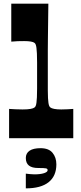

<svg xmlns="http://www.w3.org/2000/svg" viewBox="-20 -760 444 1056"><path d="M30 0V-161Q47 -160 64.5 -159Q82 -158 104 -158Q132 -158 148 -161Q164 -164 170 -169Q174 -172 176.5 -178Q179 -184 180.5 -195Q182 -206 183 -225Q184 -244 184 -273.5Q184 -303 184 -345Q184 -387 184 -416.5Q184 -446 183 -465.5Q182 -485 180.5 -496.5Q179 -508 176.5 -514.5Q174 -521 170 -524Q164 -529 149.5 -531.5Q135 -534 113 -534Q93 -534 77 -533.5Q61 -533 42 -531V-740H246Q245 -670 244.5 -624Q244 -578 243.5 -545.5Q243 -513 243 -483Q243 -453 243 -416Q243 -379 243 -324Q243 -288 243 -262.5Q243 -237 244 -220.5Q245 -204 246.5 -194Q248 -184 250.5 -178Q253 -172 257 -169Q263 -164 278.5 -161Q294 -158 317 -158Q337 -158 352 -159Q367 -160 383 -161V0ZM122 276V195Q131 196 144 197.5Q157 199 169 199Q202 199 222 192.5Q242 186 242 176Q242 168 233 166Q224 164 190 164Q156 164 139 150.5Q122 137 122 109Q122 83 142.5 69Q163 55 203 55Q248 55 269 80.5Q290 106 290 144Q290 208 247.5 242Q205 276 122 276Z"/></svg>

Font: Ojuju ExtraBold
Style: Regular
Weight: 800
Designer: Chisaokwu Joboson, Mirko Velimirovic
Foundry: Udi Foundry
Version: Version 1.000